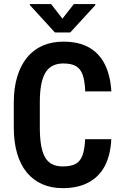

<svg xmlns="http://www.w3.org/2000/svg" viewBox="-20 -929 610 958"><path d="M404.8 -234.4H535.2Q531.7 -155.8 503.2 -101.3Q474.6 -46.9 421.6 -18.6Q368.7 9.8 293 9.8Q235.4 9.8 189.9 -10.5Q144.5 -30.8 113 -69.3Q81.5 -107.9 65.2 -164.3Q48.8 -220.7 48.8 -293.5V-417Q48.8 -489.7 65.9 -546.4Q83 -603 115 -642.1Q147 -681.2 192.9 -701.2Q238.8 -721.2 296.4 -721.2Q372.6 -721.2 423.8 -692.4Q475.1 -663.6 502.9 -608.2Q530.8 -552.7 535.6 -473.1H405.3Q403.3 -524.9 392.6 -555.4Q381.8 -585.9 358.9 -599.1Q335.9 -612.3 296.4 -612.3Q265.6 -612.3 243.2 -601.1Q220.7 -589.8 206.5 -566.2Q192.4 -542.5 185.5 -505.9Q178.7 -469.2 178.7 -418V-293.5Q178.7 -244.1 184.6 -207.5Q190.4 -170.9 203.4 -146.7Q216.3 -122.6 238.3 -110.6Q260.3 -98.6 293 -98.6Q332.5 -98.6 356 -110.6Q379.4 -122.6 390.9 -152.1Q402.3 -181.6 404.8 -234.4ZM234.9 -908.7 291.5 -835.9 348.6 -908.7H455.6V-903.3L330.6 -767.1H253.9L128.9 -903.8V-908.7Z"/></svg>

Font: Roboto Condensed SemiBold
Style: Regular
Weight: 600
Designer: Christian Robertson
Foundry: Google
Version: Version 3.008; 2023